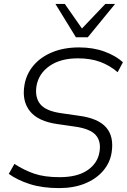

<svg xmlns="http://www.w3.org/2000/svg" viewBox="-20 -956 653 984"><path d="M283 8Q197 8 133 -12.5Q69 -33 25 -65L54 -116Q103 -84 155.5 -66Q208 -48 285 -48Q377 -48 429 -84Q481 -120 490 -178Q499 -232 470.5 -264Q442 -296 365 -307L275 -320Q175 -334 133.5 -386Q92 -438 105 -518Q114 -575 150.5 -619Q187 -663 247 -688Q307 -713 385 -713Q458 -713 516 -691.5Q574 -670 610 -637L583 -586Q542 -621 493 -639Q444 -657 379 -657Q290 -657 234 -618Q178 -579 167 -515Q158 -457 186.5 -422Q215 -387 293 -376L383 -363Q483 -350 524 -303Q565 -256 552 -174Q544 -122 508.5 -80.5Q473 -39 415.5 -15.5Q358 8 283 8ZM369 -765 264 -936H312L400 -810L520 -936H570L430 -765Z"/></svg>

Font: Mulish Light
Style: Italic
Weight: 300
Italic angle: -9°
Designer: Vernon Adams
Foundry: Vernon Adams
Version: Version 3.603; ttfautohint (v1.8.3)